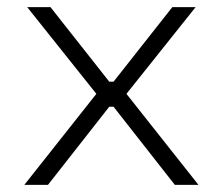

<svg xmlns="http://www.w3.org/2000/svg" viewBox="-20 -516 622 536"><path d="M56 -496 249 -254 48 0H114L285 -218H297L468 0H534L333 -254L526 -496H461L297 -288H285L121 -496Z"/></svg>

Font: Space Text Light
Style: Regular
Weight: 300
Designer: Florian Karsten (Space Text), Colophon Foundry (Space Mono)
Foundry: Florian Karsten
Version: Version 1.003;PS 001.003;hotconv 1.0.88;makeotf.lib2.5.64775